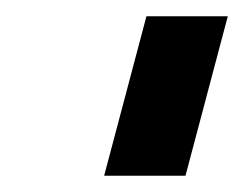

<svg xmlns="http://www.w3.org/2000/svg" viewBox="-20 -769 300 236"><path d="M260 -749 208 -553H108L160 -749Z"/></svg>

Font: Air America
Style: Regular
Weight: 400
Designer: William G. Sherman
Foundry: Aaron Bell – Saja Typeworks
Version: Version 1.100;PS 001.100;hotconv 1.0.88;makeotf.lib2.5.64775